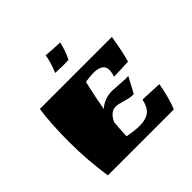

<svg xmlns="http://www.w3.org/2000/svg" viewBox="-170 -844 1010 1010"><g transform="rotate(-45 335.5 -339.0)"><path d="M415 -299 509 -293Q523 -293 530 -294L483 -206H474Q455 -206 420 -216.5Q385 -227 370 -227Q329 -227 305 -174Q301 -125 299 -76Q351 -66 381 -66H390Q433 -66 458.5 -85Q484 -104 495 -153L615 -148Q600 -62 575 0H84Q64 -135 64 -268Q64 -401 78 -500H614Q596 -392 582 -348Q523 -345 474 -344Q482 -367 482 -387Q482 -435 410 -435Q383 -435 350 -429Q328 -334 316 -262Q356 -299 415 -299ZM367 -576 327 -575Q307 -575 269 -577Q294 -636 299 -678Q352 -673 401 -672Q389 -618 367 -576Z"/></g></svg>

Font: Ruslan Display
Style: Regular
Weight: 400
Version: Version 1.000